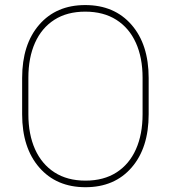

<svg xmlns="http://www.w3.org/2000/svg" viewBox="-20 -741 686 770"><path d="M576.2 -282.7Q576.2 -147.9 507.8 -69.1Q439.5 9.8 322.8 9.8Q206.5 9.8 137.7 -69.1Q68.8 -147.9 68.8 -282.7V-428.2Q68.8 -563 137.2 -641.8Q205.6 -720.7 321.8 -720.7Q438.5 -720.7 507.3 -641.8Q576.2 -563 576.2 -428.2ZM551.8 -429.2Q551.8 -509.8 524.9 -569.3Q498 -628.9 446.5 -661.6Q395 -694.3 321.8 -694.3Q249 -694.3 198 -661.6Q147 -628.9 120.4 -569.3Q93.8 -509.8 93.8 -429.2V-282.7Q93.8 -202.1 120.6 -142.3Q147.5 -82.5 198.7 -49.6Q250 -16.6 322.8 -16.6Q396 -16.6 447.3 -49.6Q498.5 -82.5 525.1 -142.3Q551.8 -202.1 551.8 -282.7Z"/></svg>

Font: Robert Sans Thin
Style: Regular
Weight: 100
Designer: Christian Robertson (extended by Adam Twardoch)
Foundry: Google
Version: Version 12.135;April 2, 2019;FontCreator 11.5.0.2425 64-bit;